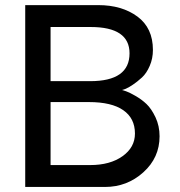

<svg xmlns="http://www.w3.org/2000/svg" viewBox="-20 -742 713 762"><path d="M613.3 -201.2C613.3 -228.5 607.9 -253.6 597.2 -276.4C586.4 -299.2 574.5 -316.7 561.5 -329.1C548.5 -341.5 533.4 -352.5 516.1 -362.3C498.9 -372.1 486.8 -377.9 480 -379.9C473.1 -381.8 467.8 -383.5 463.9 -384.8L476.6 -388.7C485 -391.9 495.3 -397.6 507.3 -405.8C519.4 -413.9 531.4 -423.5 543.5 -434.6C555.5 -445.6 565.8 -460.9 574.2 -480.5C582.7 -500 586.9 -521.2 586.9 -543.9C586.9 -601.9 566.4 -646 525.4 -676.3C484.4 -706.5 432.6 -721.7 370.1 -721.7H80.1V0H396.5C455.1 0 505.9 -19.4 548.8 -58.1C591.8 -96.8 613.3 -144.5 613.3 -201.2ZM494.1 -530.3C494.1 -456.7 442.1 -419.9 337.9 -419.9H180.7V-634.8H339.8C442.7 -634.8 494.1 -599.9 494.1 -530.3ZM515.6 -211.9C515.6 -175.5 499.2 -145.5 466.3 -122.1C433.4 -98.6 390.6 -86.9 337.9 -86.9H180.7V-336.9H333C392.9 -336.9 438.3 -326.2 469.2 -304.7C500.2 -283.2 515.6 -252.3 515.6 -211.9Z"/></svg>

Font: FreeUniversal
Style: Regular
Weight: 400
Version: Version 1.001